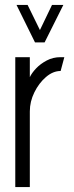

<svg xmlns="http://www.w3.org/2000/svg" viewBox="-20 -759 299 779"><path d="M122 -587 47 -739H92L142 -637L191 -739H237L161 -587ZM42 0V-527H101V-446Q109 -463 126.5 -481.5Q144 -500 169.5 -513.5Q195 -527 225 -527Q229 -527 232.5 -527Q236 -527 241 -527L226 -471Q195 -471 166.5 -446.5Q138 -422 119.5 -384.5Q101 -347 101 -307V0Z"/></svg>

Font: Stick No Bills Light
Style: Regular
Weight: 300
Version: Version 2.000